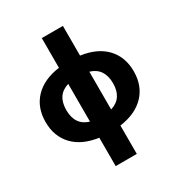

<svg xmlns="http://www.w3.org/2000/svg" viewBox="-221 -895 1172 1260"><g transform="rotate(-30 365.0 -265.0)"><path d="M445 -525Q567 -508 633 -438.5Q699 -369 699 -260Q699 -151 633 -81.5Q567 -12 445 5V220H285V5Q163 -12 97 -81.5Q31 -151 31 -260Q31 -369 97 -438.5Q163 -508 285 -525V-750H445ZM445 -117Q542 -146 542 -260Q542 -374 445 -403ZM285 -403Q188 -374 188 -260Q188 -146 285 -117Z"/></g></svg>

Font: M PLUS 1p ExtraBold
Style: Regular
Weight: 800
Version: Version 1.062